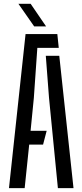

<svg xmlns="http://www.w3.org/2000/svg" viewBox="-20 -977 428 997"><path d="M26.6 0 112.7 -800H277.7L285.1 -728.5H173.9L155.7 -468L138.8 -297.7H222.3L203.7 -226.2H131.6L108.1 0ZM280.6 0 234.5 -469.3 217.8 -687.4H287.8L361.7 0ZM157.4 -840 75.7 -957.1H139.2L219.3 -840Z"/></svg>

Font: Big Shoulders Stencil Text Thin
Style: Regular
Weight: 100
Designer: Patric King
Foundry: XO Type Co
Version: Version 2.001